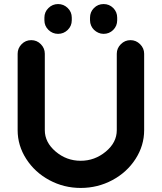

<svg xmlns="http://www.w3.org/2000/svg" viewBox="-20 -917 798 947"><path d="M491 -750Q477 -750 465 -755.5Q453 -761 444 -769.5Q435 -778 429.5 -790.5Q424 -803 424 -817V-830Q424 -858 443.5 -877.5Q463 -897 491 -897Q519 -897 538.5 -877.5Q558 -858 558 -830V-817Q558 -789 538.5 -769.5Q519 -750 491 -750ZM691 -652V-275Q691 -199 648.5 -133Q606 -67 534 -28.5Q462 10 378 10Q295 10 223.5 -28.5Q152 -67 109.5 -133Q67 -199 67 -275V-652Q67 -679 86.5 -699Q106 -719 134 -719Q162 -719 181.5 -699Q201 -679 201 -652V-275Q201 -215 254.5 -169.5Q308 -124 378 -124Q447 -124 501.5 -169Q556 -214 556 -275V-652Q556 -679 576 -699Q596 -719 623.5 -719Q651 -719 671 -699Q691 -679 691 -652ZM199 -817V-830Q199 -858 219 -877.5Q239 -897 266.5 -897Q294 -897 314 -877.5Q334 -858 334 -830V-817Q334 -789 314 -769.5Q294 -750 266.5 -750Q239 -750 219 -769.5Q199 -789 199 -817Z"/></svg>

Font: Multiround Pro
Style: Regular
Weight: 400
Designer: Ivan Filipov, Sasha Pavljenko
Version: Version 1.005;Fontself Maker 3.5.4